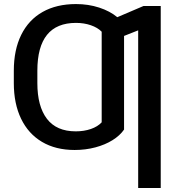

<svg xmlns="http://www.w3.org/2000/svg" viewBox="-20 -737 893 956"><path d="M351.6 9.8Q257.3 9.8 189.2 -30.5Q121.1 -70.8 85 -145.8Q48.8 -220.7 48.8 -323.2V-384.8Q48.8 -488.8 85.7 -563.5Q122.6 -638.2 192.1 -677.5Q261.7 -716.8 358.4 -716.8Q419.9 -716.8 473.9 -699.2Q527.8 -681.6 564 -651.4L694.3 -707H780.3V199.2H668V-585.9L597.7 -558.1V-91.8Q577.1 -62 540.3 -39.1Q503.4 -16.1 454.8 -3.2Q406.2 9.8 351.6 9.8ZM357.4 -83Q398.4 -83 432.4 -94.7Q466.3 -106.4 486.3 -127.9V-579.1Q466.3 -599.6 432.4 -611.3Q398.4 -623 358.4 -623Q166 -623 166 -384.8V-323.2Q166 -208 213.6 -145.5Q261.2 -83 357.4 -83Z"/></svg>

Font: Pretendard GOV Medium
Style: Regular
Weight: 500
Designer: Base glyphs from Inter by Rasmus Andersson; Hangeul glyphs from Noto Sans CJK(Source Han Sans) by Jang Soo-young and Kan
Foundry: Kil Hyung-jin
Version: Version 1.309